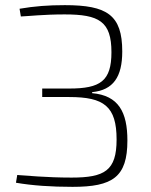

<svg xmlns="http://www.w3.org/2000/svg" viewBox="-20 -718 586 746"><path d="M232 -698C167 -698 115 -694 56 -684L61 -654C89 -655 149 -662 231 -662C365 -662 413 -635 413 -515C413 -403 370 -374 249 -374H144V-341H249C384 -341 433 -305 433 -176C433 -55 387 -28 258 -28C160 -28 81 -36 47 -38L42 -8C106 3 179 8 262 8C418 8 475 -30 475 -172C475 -282 441 -347 338 -356V-360C420 -368 455 -419 455 -518C455 -660 396 -698 232 -698Z"/></svg>

Font: Exo 2 Extra Light
Style: Regular
Weight: 250
Designer: Natanael Gama
Version: Version 1.001;PS 001.001;hotconv 1.0.88;makeotf.lib2.5.64775